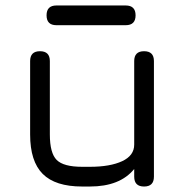

<svg xmlns="http://www.w3.org/2000/svg" viewBox="-20 -681 682 701"><path d="M186 -589Q150 -589 150 -625Q150 -661 186 -661H439Q475 -661 475 -625Q475 -589 439 -589ZM90 -458Q90 -494 126 -494Q162 -494 162 -458V-190Q162 -122 187 -97Q212 -72 280 -72H308Q382 -72 426 -92.5Q470 -113 470 -153V-458Q470 -494 506 -494Q542 -494 542 -458V-36Q542 0 506 0Q470 0 470 -36V-64Q418 0 308 0H280Q182 0 136 -46Q90 -92 90 -190Z"/></svg>

Font: Jura SemiBold
Style: Regular
Weight: 600
Designer: Daniel Johnson, Alexei Vanyashin
Foundry: Daniel Johnson
Version: Version 5.103